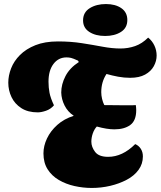

<svg xmlns="http://www.w3.org/2000/svg" viewBox="-20 -909 795 950"><path d="M167 -353Q118 -353 85.5 -374Q53 -395 37 -428.5Q21 -462 21 -500Q21 -535 35 -571Q49 -607 79 -637Q109 -667 155.5 -685.5Q202 -704 267 -704Q330 -704 384.5 -695.5Q439 -687 487 -678Q535 -669 576 -669Q614 -669 648.5 -681Q683 -693 713 -723Q733 -707 744 -683.5Q755 -660 755 -634Q755 -607 741 -581.5Q727 -556 698 -540Q669 -524 624 -524Q594 -524 564.5 -529.5Q535 -535 507 -543Q481 -504 481 -453Q481 -437 485 -420Q489 -403 496 -389Q526 -389 553.5 -388.5Q581 -388 600 -388Q620 -388 632.5 -388Q645 -388 652 -389Q653 -382 653.5 -375.5Q654 -369 654 -364Q654 -312 624.5 -290.5Q595 -269 546 -269Q509 -269 459 -283Q446 -269 439 -248.5Q432 -228 432 -208Q432 -182 450.5 -157.5Q469 -133 515 -133Q586 -133 649 -196Q666 -189 676.5 -173Q687 -157 687 -135Q687 -98 665.5 -68.5Q644 -39 607 -19.5Q570 0 525.5 10.5Q481 21 434 21Q391 21 348.5 11.5Q306 2 271 -18.5Q236 -39 215.5 -71.5Q195 -104 195 -150Q195 -187 212.5 -224Q230 -261 263.5 -291Q297 -321 345 -336Q315 -356 299.5 -387Q284 -418 283 -451Q283 -492 304 -532.5Q325 -573 370 -602L366 -609Q342 -620 331.5 -622.5Q321 -625 309 -625Q269 -625 244.5 -592.5Q220 -560 220 -505Q220 -476 225 -450Q230 -424 247 -388Q231 -369 207.5 -361Q184 -353 167 -353ZM500 -731Q453 -731 422 -751Q391 -771 391 -808Q391 -848 424 -868.5Q457 -889 504 -889Q551 -889 580.5 -868.5Q610 -848 610 -810Q610 -771 578.5 -751Q547 -731 500 -731Z"/></svg>

Font: Sansita Swashed Black
Style: Regular
Weight: 900
Designer: Pablo Cosgaya
Foundry: Omnibus-Type
Version: Version 1.003; ttfautohint (v1.8.3)